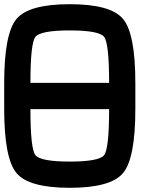

<svg xmlns="http://www.w3.org/2000/svg" viewBox="-20 -895 790 915"><path d="M312.5 -875Q507.8 -875 566.4 -804.7Q625 -734.4 625 -500V-375Q625 -140.6 566.4 -70.3Q507.8 0 312.5 0Q117.2 0 58.6 -70.3Q0 -140.6 0 -375V-500Q0 -734.4 58.6 -804.7Q117.2 -875 312.5 -875ZM125 -375Q125 -187.5 148.4 -156.2Q171.9 -125 312.5 -125Q453.1 -125 476.6 -156.2Q500 -187.5 500 -375ZM312.5 -750Q171.9 -750 148.4 -718.8Q125 -687.5 125 -500H500Q500 -687.5 476.6 -718.8Q453.1 -750 312.5 -750Z"/></svg>

Font: CraftyPE
Style: Regular
Weight: 400
Designer: Erek Butcher
Foundry: Haunted Coop
Version: Version 0.018;April 4, 2024;FontCreator 15.0.0.2962 64-bit